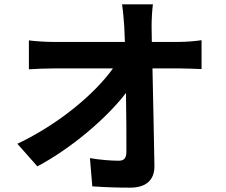

<svg xmlns="http://www.w3.org/2000/svg" viewBox="-20 -821 1040 884"><path d="M679 -628 678 -700C678 -731 680 -770 684 -801H542C547 -766 550 -729 552 -700C553 -678 554 -654 555 -628H224C190 -628 142 -631 113 -635V-502C148 -504 191 -506 227 -506H500C419 -392 254 -251 60 -159L152 -55C310 -139 472 -278 560 -393C562 -290 562 -190 562 -123C562 -94 552 -81 527 -81C493 -81 439 -85 394 -93L405 37C462 41 518 43 579 43C655 43 692 6 691 -58C689 -193 685 -360 682 -506H811C838 -506 876 -504 908 -503V-636C884 -632 837 -628 804 -628Z"/></svg>

Font: Noto Sans CJK JP Bold
Style: Regular
Weight: 700
Designer: Ryoko NISHIZUKA (kana & ideographs); Paul D. Hunt (Latin, Greek & Cyrillic); Wenlong ZHANG (bopomofo); Sandoll Communica
Foundry: Adobe Systems Incorporated
Version: Version 1.004;PS 1.004;hotconv 1.0.82;makeotf.lib2.5.63406